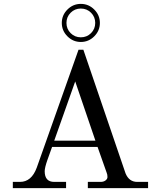

<svg xmlns="http://www.w3.org/2000/svg" viewBox="-20 -968 804 988"><path d="M327 -781Q298 -810 298 -850Q298 -890 327 -919Q356 -948 396 -948Q436 -948 465 -919Q494 -890 494 -850Q494 -810 465 -781Q436 -752 396 -752Q356 -752 327 -781ZM343.5 -902.5Q322 -881 322 -850Q322 -819 343.5 -797.5Q365 -776 396 -776Q427 -776 448.5 -797.5Q470 -819 470 -850Q470 -881 448.5 -902.5Q427 -924 396 -924Q365 -924 343.5 -902.5ZM259 -244H471L367 -549ZM46 0V-32H83Q142 -32 169 -105L384 -712H409L626 -76Q644 -32 686 -32H742V0H432V-32H498Q513 -32 523 -39.5Q533 -47 533 -57Q533 -70 529 -79L482 -212H248L224 -145Q210 -105 210 -87Q210 -32 259 -32H320V0Z"/></svg>

Font: Old Standard TT
Style: Regular
Weight: 400
Designer: Alexey Kryukov <alexios@thessalonica.org.ru>
Version: Version 2.2